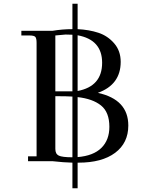

<svg xmlns="http://www.w3.org/2000/svg" viewBox="-20 -868 806 1034"><path d="M95 -677V-702H262Q316 -711 370 -711V-848H398V-711Q460 -708 510 -691.5Q560 -675 595 -634.5Q630 -594 630 -535Q630 -412 507 -368Q671 -332 671 -192Q671 -98 600 -45Q529 8 403 8H398V146H370V8Q324 7 262 0H131V-26H177V-637Q177 -662 170 -669.5Q163 -677 138 -677ZM278 -66Q278 -39 296.5 -30Q315 -21 370 -21V-348Q340 -350 278 -350ZM278 -376H370V-681Q358 -682 333 -682L278 -677ZM398 -22Q483 -29 526 -71.5Q569 -114 569 -185Q569 -264 524 -300Q479 -336 398 -345ZM398 -378Q530 -403 530 -530Q530 -654 398 -678Z"/></svg>

Font: Dihjauti
Style: Bold
Weight: 700
Designer: T. Christopher White
Version: Version 3.0.0